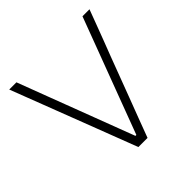

<svg xmlns="http://www.w3.org/2000/svg" viewBox="-182 -875 1037 1037"><g transform="rotate(-45 337.0 -356.5)"><path d="M303.5 0Q283 -53.5 259.8 -114.2Q236.5 -175 217 -226L131 -450Q116.5 -488 99.2 -532.8Q82 -577.5 64.2 -623.8Q46.5 -670 30 -713H85Q116 -631.5 151 -538.8Q186 -446 217 -365L335 -54H342L459.5 -367Q490.5 -449.5 524.2 -539Q558 -628.5 589.5 -713H643Q627 -670.5 609.8 -624.5Q592.5 -578.5 575.5 -533.8Q558.5 -489 543.5 -450.5L458.5 -225Q439 -174 416.5 -114.5Q394 -55 373.5 0Z"/></g></svg>

Font: Commissioner Thin ExtraLight
Style: Regular
Weight: 250
Version: Version 1.000